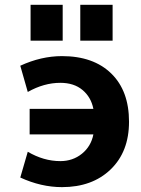

<svg xmlns="http://www.w3.org/2000/svg" viewBox="-20 -768 586 800"><path d="M103.5 -208V-314.5H369.1Q359.4 -363.3 323.7 -393.1Q288.1 -422.9 231.4 -422.9Q163.1 -422.9 95.7 -384.8L64.5 -494.1Q151.4 -534.2 238.3 -534.2Q369.1 -534.2 443.4 -461.9Q517.6 -389.6 517.6 -260.7Q517.6 -135.7 440.9 -62Q364.3 11.7 238.3 11.7Q151.4 11.7 64.5 -28.3L95.7 -135.7Q162.1 -96.7 231.4 -96.7Q283.2 -96.7 321.3 -127.4Q359.4 -158.2 369.1 -208ZM107.4 -598.6V-748H241.2V-598.6ZM314.5 -598.6V-748H449.2V-598.6Z"/></svg>

Font: Nasu
Style: Bold
Weight: 700
Designer: Ryoko NISHIZUKA (kana &amp; ideographs); Paul D. Hunt (Latin, Greek &amp; Cyrillic); Wenlong ZHANG (bopomofo); Sandoll C
Version: Version 2014.1215